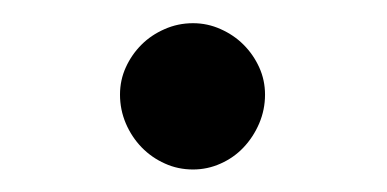

<svg xmlns="http://www.w3.org/2000/svg" viewBox="-20 -409 339 168"><path d="M148.9 -260.7Q135.7 -260.7 124.3 -265.9Q112.8 -271 104 -280Q95.2 -289.1 90.1 -301Q85 -313 85 -326.2Q85 -338.9 90.1 -350.1Q95.2 -361.3 103.8 -369.9Q112.3 -378.4 124 -383.5Q135.7 -388.7 148.9 -388.7Q161.6 -388.7 173.1 -383.5Q184.6 -378.4 193.1 -369.9Q201.7 -361.3 206.8 -350.1Q211.9 -338.9 211.9 -326.2Q211.9 -313 206.8 -301Q201.7 -289.1 193.1 -280Q184.6 -271 173.1 -265.9Q161.6 -260.7 148.9 -260.7Z"/></svg>

Font: Twentytwelve Slab Light
Style: TwentytwelveSlab
Weight: 300
Designer: Domenico Catapano
Version: Version 1.00 2012